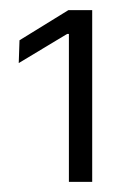

<svg xmlns="http://www.w3.org/2000/svg" viewBox="-20 -722 250 379"><path d="M116 -363V-655H112.5L17 -597.5L18.5 -642.5L115 -702H162V-363Z"/></svg>

Font: Anek Tamil Medium Light
Style: Regular
Weight: 300
Version: Version 1.003